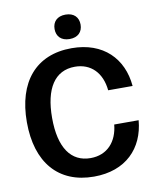

<svg xmlns="http://www.w3.org/2000/svg" viewBox="-92 -910 808 994"><g transform="rotate(-10 311.5 -413.0)"><path d="M320.8 -710.8C365 -710.8 389.2 -736.7 389.2 -775C389.2 -813.3 365 -839.2 320.8 -839.2C276.7 -839.2 252.5 -813.3 252.5 -775C252.5 -736.7 276.7 -710.8 320.8 -710.8ZM321.7 12.5C489.2 12.5 586.7 -89.2 599.2 -235H470.8C462.5 -146.7 409.2 -85 320.8 -85C218.3 -85 160 -166.7 160 -324.2C160 -478.3 215.8 -565 321.7 -565C405.8 -565 461.7 -508.3 470.8 -415H599.2C586.7 -560.8 488.3 -662.5 321.7 -662.5C133.3 -662.5 27.5 -535.8 27.5 -325C27.5 -112.5 135 12.5 321.7 12.5Z"/></g></svg>

Font: Familjen Grotesk SemiBold
Style: Regular
Weight: 600
Designer: Anders Wikstroem, Jonas Baeckman, Matilda Gysing, Kristian Moeller
Foundry: Familjen STHLM AB
Version: Version 2.000